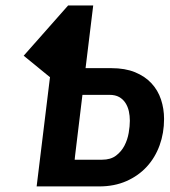

<svg xmlns="http://www.w3.org/2000/svg" viewBox="-20 -668 609 688"><path d="M286.6 -423.8H378.9Q428.2 -423.8 463.9 -409.2Q499.5 -394.5 522.7 -369.6Q545.9 -344.7 556.9 -311.5Q567.9 -278.3 567.9 -241.7Q567.9 -191.4 552 -147.5Q536.1 -103.5 506.1 -70.8Q476.1 -38.1 432.9 -19Q389.6 0 335.4 0H111.3L159.2 -392.1H158.2L64.9 -468.3L224.1 -648.4H314ZM275.4 -328.1 249 -109.9 247.6 -95.7H345.7Q376.5 -95.7 395.8 -110.4Q415 -125 426 -146.2Q437 -167.5 441.2 -191.9Q445.3 -216.3 445.3 -235.4Q445.3 -252.9 441.7 -269.5Q438 -286.1 429.4 -299.3Q420.9 -312.5 407 -320.3Q393.1 -328.1 372.6 -328.1Z"/></svg>

Font: Carlito
Style: Bold Italic
Weight: 700
Italic angle: -7°
Designer: Lukasz Dziedzic
Foundry: tyPoland Lukasz Dziedzic
Version: Version 1.104